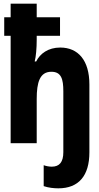

<svg xmlns="http://www.w3.org/2000/svg" viewBox="-20 -780 540 1046"><path d="M298 246C409 246 467 177 467 50V-320C467 -451 406 -521 308 -521C243 -521 198 -488 177 -445H169C176 -472 180 -517 180 -564V-585H307V-686H180V-760H38V-686H3V-585H38V0H180V-241C180 -332 197 -389 260 -389C314 -389 325 -349 325 -283V49C325 103 304 128 262 128C248 128 231 125 218 120V234C244 243 274 246 298 246Z"/></svg>

Font: Noto Sans Mono ExtraCondensed ExtraBold
Style: Regular
Weight: 800
Width: 2
Designer: Monotype Design Team
Foundry: Monotype Imaging Inc.
Version: Version 2.014